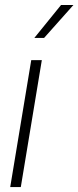

<svg xmlns="http://www.w3.org/2000/svg" viewBox="-20 -760 318 780"><path d="M21.5 0 106.9 -515.6H149.9L64.5 0ZM119.6 -606 228 -739.7H278.3L159.2 -606Z"/></svg>

Font: Inter Display ExtraLight
Style: Italic
Weight: 200
Italic angle: -9.39999°
Designer: Rasmus Andersson
Foundry: rsms
Version: Version 4.000;git-a52131595